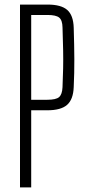

<svg xmlns="http://www.w3.org/2000/svg" viewBox="-20 -820 380 840"><path d="M67.5 0V-800H188Q247.5 -800 274.2 -776.5Q301 -753 302.5 -698.5Q305 -621 305.2 -560.8Q305.5 -500.5 302.5 -439Q300.5 -385 273.5 -361.2Q246.5 -337.5 187 -337.5H116.5V0ZM116.5 -383.5H187Q225 -383.5 238.5 -395.2Q252 -407 253.5 -438.5Q255.5 -483 256.2 -521Q257 -559 256.2 -601.2Q255.5 -643.5 253.5 -699.5Q253 -731.5 239 -743Q225 -754.5 188 -754.5H116.5Z"/></svg>

Font: Big Shoulders Text Thin ExtraLight
Style: Regular
Weight: 250
Version: Version 2.002